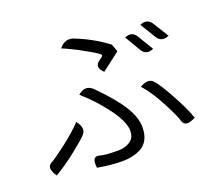

<svg xmlns="http://www.w3.org/2000/svg" viewBox="-128 -916 1256 1122"><g transform="rotate(-20 500.0 -355.0)"><path d="M531 -494Q486 -537 526 -566L543 -578Q558 -589 546 -598Q526 -615 463 -649Q400 -684 341 -709Q382 -760 437 -735Q542 -693 627 -628L644 -581L531 -494ZM299 18Q289 -56 337 -44Q368 -34 452 -34Q493 -34 524 -54Q556 -74 556 -120Q556 -198 425 -343Q392 -379 348 -418Q400 -464 446 -414Q542 -317 586 -246Q630 -176 630 -113Q630 -70 614 -39Q598 -9 571 6Q522 33 452 33Q382 33 299 18ZM936 -62Q870 -26 855 -69Q847 -102 799 -193Q751 -285 702 -339Q760 -372 787 -337Q810 -314 860 -223Q911 -132 936 -62ZM277 -275Q318 -222 285 -189Q271 -172 201 -116Q131 -60 63 -20Q21 -79 59 -101Q82 -112 158 -170Q234 -229 277 -275ZM714 -641Q762 -662 787 -619L845 -523Q796 -501 771 -544L714 -641ZM823 -680Q871 -701 897 -659L956 -564Q907 -542 881 -584L823 -680Z"/></g></svg>

Font: Swei Half Moon CJK TC
Style: DemiLight
Weight: 350
Version: Version 2.125